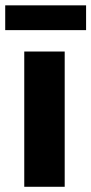

<svg xmlns="http://www.w3.org/2000/svg" viewBox="-37 -716 350 736"><path d="M0 0ZM211 -518.5V0H56V-518.5ZM-17 -695.5H293V-600.5H-17Z"/></svg>

Font: Lato Black
Style: Regular
Weight: 900
Designer: Lukasz Dziedzic
Foundry: tyPoland Lukasz Dziedzic
Version: Version 2.007; 2014-02-27